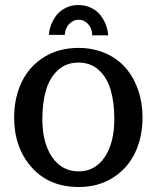

<svg xmlns="http://www.w3.org/2000/svg" viewBox="-20 -728 621 761"><path d="M36.1 0ZM173.8 -589.8Q174.8 -608.4 182.1 -628.2Q189.5 -647.9 202.9 -666.3Q216.3 -684.6 239.3 -696.3Q262.2 -708 290.5 -708Q318.8 -708 342 -696.5Q365.2 -685.1 379.2 -666.5Q393.1 -647.9 400.4 -627.7Q407.7 -607.4 408.7 -587.9H345.7Q345.2 -615.7 329.1 -632.8Q313 -649.9 291.5 -649.9Q271 -649.9 254.6 -633.3Q238.3 -616.7 236.8 -589.8ZM147.9 -255.9Q147.9 -162.1 186.5 -105.5Q225.1 -48.8 292 -48.8Q357.4 -48.8 395.3 -105.7Q433.1 -162.6 433.1 -255.9Q433.1 -321.8 418.9 -370.8Q404.8 -419.9 372.1 -450Q339.4 -480 291 -480Q242.7 -480 209.7 -450Q176.8 -419.9 162.4 -370.6Q147.9 -321.3 147.9 -255.9ZM292 13.2Q174.8 13.2 105.5 -64.7Q36.1 -142.6 36.1 -262.2Q36.1 -340.3 65.9 -402.6Q95.7 -464.8 154.3 -501.5Q212.9 -538.1 291 -538.1Q349.6 -538.1 397.9 -516.8Q446.3 -495.6 478.3 -458.5Q510.3 -421.4 527.6 -371.1Q544.9 -320.8 544.9 -262.2Q544.9 -184.6 515.4 -122.6Q485.8 -60.5 427.7 -23.7Q369.6 13.2 292 13.2Z"/></svg>

Font: Trocchi
Style: Regular
Weight: 400
Designer: vernon adams
Version: Version 1.0; ttfautohint (v0.8) -l 6 -r 50 -G 100